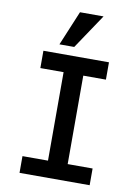

<svg xmlns="http://www.w3.org/2000/svg" viewBox="-104 -1051 808 1119"><g transform="rotate(10 300.0 -491.5)"><path d="M92 -99H243V-622.5H105.5V-725H493.5V-622.5H359.5V-99H507V0H92ZM191 -778 276.5 -983H416L278.5 -778Z"/></g></svg>

Font: JuliaMono SemiBold
Style: Regular
Weight: 600
Monospace: yes
Designer: cormullion
Foundry: corm
Version: Version 0.055; ttfautohint (v1.8.4)